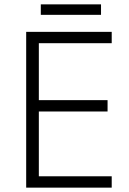

<svg xmlns="http://www.w3.org/2000/svg" viewBox="-20 -860 593 880"><path d="M492 0H100V-714H492V-662H158V-401H473V-349H158V-52H492ZM443 -840V-792H167V-840Z"/></svg>

Font: Noto Sans Lao Looped Light
Style: Regular
Weight: 300
Designer: Mark Frömberg, Ben Mitchell
Foundry: The Fontpad Ltd
Version: Version 1.002; ttfautohint (v1.8.4.7-5d5b)